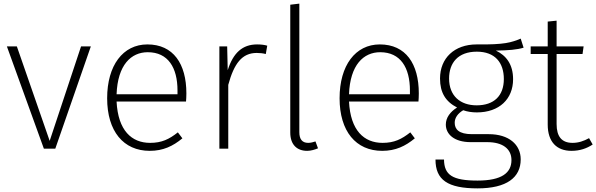

<svg xmlns="http://www.w3.org/2000/svg" viewBox="-20 -820 3289 1059"><path d="M481 -564H427L254 -43L73 -564H18L222 0H285Z M1008 -305C1008 -468 936 -575 793 -575C658 -575 571 -459 571 -278C571 -96 661 12 806 12C880 12 934 -14 986 -57L961 -90C913 -52 872 -32 808 -32C706 -32 631 -100 623 -260H1006C1007 -271 1008 -287 1008 -305ZM959 -300H623C629 -462 703 -532 795 -532C907 -532 959 -447 959 -321Z M1398 -575C1317 -575 1266 -528 1236 -433L1233 -564H1190V0H1239V-352C1271 -470 1315 -528 1396 -528C1414 -528 1431 -526 1446 -522L1454 -568C1441 -572 1423 -575 1398 -575Z M1674 12C1696 12 1717 5 1734 -2L1720 -40C1708 -36 1694 -32 1680 -32C1647 -32 1631 -52 1631 -91V-800L1581 -794V-89C1581 -21 1619 12 1674 12Z M2290 -305C2290 -468 2218 -575 2075 -575C1940 -575 1853 -459 1853 -278C1853 -96 1943 12 2088 12C2162 12 2216 -14 2268 -57L2243 -90C2195 -52 2154 -32 2090 -32C1988 -32 1913 -100 1905 -260H2288C2289 -271 2290 -287 2290 -305ZM2241 -300H1905C1911 -462 1985 -532 2077 -532C2189 -532 2241 -447 2241 -321Z M2852 -607C2801 -586 2764 -573 2609 -575C2486 -575 2407 -499 2407 -387C2407 -310 2437 -260 2501 -227C2463 -203 2439 -171 2439 -133C2439 -79 2486 -36 2576 -36H2668C2751 -36 2801 0 2801 63C2801 133 2748 176 2614 176C2475 176 2430 145 2429 60H2382C2382 172 2449 219 2614 219C2775 219 2852 159 2852 59C2852 -23 2786 -80 2676 -80H2583C2511 -80 2488 -107 2488 -143C2488 -171 2506 -195 2535 -212C2557 -204 2583 -200 2610 -200C2734 -200 2810 -274 2810 -383C2810 -465 2772 -514 2715 -541C2785 -542 2832 -546 2868 -557ZM2610 -535C2710 -535 2759 -475 2759 -384C2759 -292 2705 -239 2609 -239C2519 -239 2457 -291 2457 -387C2457 -473 2506 -535 2610 -535Z M3229 -58C3200 -42 3171 -32 3138 -32C3078 -32 3050 -67 3050 -136V-522H3193L3199 -564H3050V-706L3001 -701V-564H2907V-522H3001V-133C3001 -37 3051 12 3132 12C3178 12 3216 -1 3249 -23Z"/></svg>

Font: Glow Sans SC Normal Light
Style: Regular
Weight: 300
Designer: Ryoko NISHIZUKA (kana, bopomofo & ideographs); Paul D. Hunt (Latin, Greek & Cyrillic); Sandoll Communications, Soo-young
Version: Version 0.93